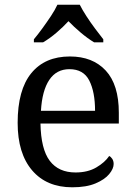

<svg xmlns="http://www.w3.org/2000/svg" viewBox="-20 -786 575 816"><path d="M287 10Q178 10 116.5 -62Q55 -134 55 -264Q55 -404 113 -475Q171 -546 277 -546Q374 -546 429.5 -486Q485 -426 485 -307V-261H152Q154 -152 191.5 -102.5Q229 -53 301 -53Q353 -53 389.5 -74.5Q426 -96 444 -123Q451 -120 457 -111Q463 -102 463 -89Q463 -69 444 -46Q425 -23 386 -6.5Q347 10 287 10ZM384 -315Q384 -395 359.5 -443.5Q335 -492 275 -492Q220 -492 189.5 -446.5Q159 -401 154 -315ZM124 -619Q140 -638 159 -664Q178 -690 196 -717Q214 -744 224 -766H319Q330 -744 347.5 -717Q365 -690 384.5 -664Q404 -638 419 -619V-606H380Q352 -623 323 -647.5Q294 -672 271 -696Q249 -672 220.5 -647.5Q192 -623 163 -606H124Z"/></svg>

Font: Noto Serif Yezidi
Style: Regular
Weight: 400
Designer: Dalton Maag Ltd
Foundry: Dalton Maag Ltd
Version: Version 1.001; ttfautohint (v1.8.4.7-5d5b)